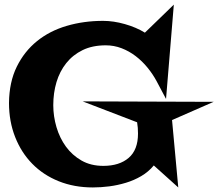

<svg xmlns="http://www.w3.org/2000/svg" viewBox="-20 -783 958 843"><path d="M918 -335.9 735.4 -255.9 762.7 40 655.3 -56.6Q631.8 -28.3 600.1 -9.8Q568.4 8.8 532.7 19.5Q497.1 30.3 460 35.2Q422.9 40 387.7 40Q305.7 40 237.8 12.7Q169.9 -14.6 121.6 -64Q73.2 -113.3 46.4 -181.6Q19.5 -250 19.5 -331.1Q20.5 -422.9 53.7 -490.2Q86.9 -557.6 142.6 -602.5Q198.2 -647.5 272.9 -669.4Q347.7 -691.4 432.6 -691.4Q478.5 -691.4 528.3 -677.2Q578.1 -663.1 616.2 -639.6L743.2 -762.7L709 -348.6L668 -425.8Q651.4 -457 627.9 -485.8Q604.5 -514.6 575.7 -536.6Q546.9 -558.6 513.7 -571.3Q480.5 -584 444.3 -584Q385.7 -584 342.8 -563Q299.8 -542 271 -505.9Q242.2 -469.7 228 -422.4Q213.9 -375 213.9 -321.3Q213.9 -272.5 228 -224.6Q242.2 -176.8 269.5 -139.2Q296.9 -101.6 337.9 -78.1Q378.9 -54.7 433.6 -54.7Q503.9 -54.7 544.9 -89.8Q585.9 -125 585.9 -196.3Q585.9 -209 585 -221.7Q584 -234.4 582 -246.1L342.8 -337.9Z"/></svg>

Font: Fontdiner Swanky
Style: Regular
Weight: 400
Designer: Font Diner, Inc
Foundry: Font Diner, Inc
Version: Version 1.001